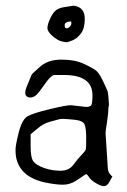

<svg xmlns="http://www.w3.org/2000/svg" viewBox="-20 -633 435 658"><path d="M248 -609.4Q270.5 -599.6 270.5 -567.9Q270.5 -536.1 257.8 -519Q245.1 -502 229.5 -495.1Q213.9 -488.3 208 -488.3Q202.1 -488.3 189.5 -491.7Q176.8 -495.1 159.7 -509.8Q142.6 -524.4 142.6 -537.1Q142.6 -549.8 152.8 -571.3Q163.1 -592.8 174.3 -599.6Q185.5 -606.4 199.2 -608.4Q212.9 -610.4 221.2 -611.8Q229.5 -613.3 233.9 -613.3Q238.3 -613.3 248 -609.4ZM222.7 -559.6Q202.1 -558.6 201.7 -547.4Q201.2 -536.1 207.5 -536.1Q213.9 -536.1 219.2 -541.5Q224.6 -546.9 224.6 -553.2Q224.6 -559.6 222.7 -559.6ZM296.9 -306.6Q296.9 -376 199.2 -376Q199.2 -376 167 -376Q155.3 -376 134.3 -345.7Q113.3 -315.4 104 -307.1Q94.7 -298.8 83 -298.8Q73.2 -298.8 68.4 -306.6Q66.4 -309.6 66.4 -314.5Q66.4 -322.3 70.3 -333Q86.9 -374 88.9 -377.9Q89.8 -379.9 117.2 -404.3Q144.5 -428.7 190.9 -428.7Q237.3 -428.7 270 -413.1Q302.7 -397.5 312 -388.7Q321.3 -379.9 334.5 -352.1Q347.7 -324.2 348.6 -321.3Q349.6 -318.4 351.6 -300.8Q353.5 -277.3 353.5 -273.4Q352.5 -268.6 351.6 -263.7Q351.6 -247.1 346.7 -213.9Q341.8 -183.6 341.8 -177.7Q341.8 -176.8 341.8 -175.8L349.6 -54.7Q350.6 -42 361.3 -31.2L365.2 -28.3L355.5 -10.7Q347.7 4.9 336.9 4.9Q336.9 4.9 335.9 4.9Q326.2 4.9 308.6 -5.4Q291 -15.6 284.2 -27.3Q279.3 -35.2 275.4 -36.1Q271.5 -35.2 269.5 -33.2Q261.7 -27.3 240.7 -13.7Q219.7 0 195.3 0Q170.9 0 133.8 -7.8Q48.8 -26.4 35.2 -93.8Q33.2 -104.5 33.2 -120.1Q33.2 -135.7 44.4 -179.7Q55.7 -223.6 74.2 -234.4Q92.8 -245.1 149.9 -258.8Q207 -272.5 222.7 -272.5L274.4 -266.6Q286.1 -266.6 291.5 -271Q296.9 -275.4 296.9 -306.6ZM107.4 -191.4 85 -172.9V-129.9Q85 -92.8 94.2 -80.1Q103.5 -67.4 130.4 -57.6Q157.2 -47.9 187 -47.9Q216.8 -47.9 231.9 -68.8Q247.1 -89.8 260.3 -103Q273.4 -116.2 274.4 -122.6Q275.4 -128.9 275.4 -160.6Q275.4 -192.4 270 -206.1Q264.6 -219.7 234.9 -222.7Q205.1 -225.6 195.3 -225.6Q185.5 -225.6 180.2 -223.6Q174.8 -221.7 151.4 -215.8Q127.9 -210 107.4 -191.4Z"/></svg>

Font: Drukaatie burti
Style: Light
Weight: 300
Version: Version 0.14